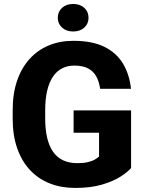

<svg xmlns="http://www.w3.org/2000/svg" viewBox="-20 -924 721 954"><path d="M631.3 -375.5V-88.9Q613.8 -68.8 577.9 -45.9Q542 -22.9 486.3 -6.6Q430.7 9.8 353.5 9.8Q283.7 9.8 226.6 -12.9Q169.4 -35.6 128.4 -79.8Q87.4 -124 65.2 -188Q43 -252 43 -334.5V-376.5Q43 -459 64.9 -522.9Q86.9 -586.9 127 -631.1Q167 -675.3 222.2 -698.2Q277.3 -721.2 344.2 -721.2Q439.5 -721.2 500 -690.7Q560.5 -660.2 592 -606.4Q623.5 -552.7 630.9 -482.9H477.5Q472.7 -518.6 458.3 -544.4Q443.8 -570.3 417.5 -584.2Q391.1 -598.1 349.1 -598.1Q315.4 -598.1 288.3 -584.2Q261.2 -570.3 242.7 -542.5Q224.1 -514.6 214.4 -473.4Q204.6 -432.1 204.6 -377.4V-334.5Q204.6 -279.8 214.6 -238.3Q224.6 -196.8 244.1 -169.2Q263.7 -141.6 293.7 -127.4Q323.7 -113.3 363.8 -113.3Q395 -113.3 416.5 -118.4Q438 -123.5 451.7 -131.6Q465.3 -139.6 472.2 -146.5V-264.6H345.7V-375.5ZM267.1 -835.4Q267.1 -865.7 288.3 -885Q309.6 -904.3 343.3 -904.3Q377.9 -904.3 398.9 -885Q419.9 -865.7 419.9 -835.4Q419.9 -806.2 398.9 -786.9Q377.9 -767.6 343.3 -767.6Q309.6 -767.6 288.3 -786.9Q267.1 -806.2 267.1 -835.4Z"/></svg>

Font: Roboto ExtraBold
Style: Regular
Weight: 800
Designer: Christian Robertson
Foundry: Google
Version: Version 3.009; 2024